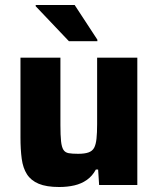

<svg xmlns="http://www.w3.org/2000/svg" viewBox="-20 -741 631 769"><path d="M217 8Q166 8 135 -5Q104 -18 88 -43Q72 -68 67 -105Q62 -142 62 -191V-510H222V-240Q222 -199 224.5 -175.5Q227 -152 234 -141Q241 -130 255 -127.5Q269 -125 293 -125Q319 -125 334.5 -130.5Q350 -136 357 -149Q364 -162 366.5 -185.5Q369 -209 369 -244V-510H530V0H377L373 -62H364Q350 -36 328 -20.5Q306 -5 278 1.5Q250 8 217 8ZM256 -576 123 -716V-721H279L370 -582V-576Z"/></svg>

Font: Saira Thin
Style: Bold
Weight: 700
Version: Version 1.101